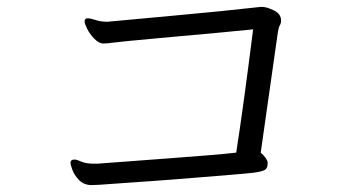

<svg xmlns="http://www.w3.org/2000/svg" viewBox="-20 -613 1040 556"><path d="M184 -141Q184 -151 196 -151Q202 -151 215.5 -145Q229 -139 252 -139H262Q339 -145 476 -155Q613 -165 664 -171Q684 -298 713 -528Q676 -524 620.5 -519Q565 -514 444.5 -503Q324 -492 307.5 -489.5Q291 -487 279 -487Q267 -487 253.5 -500.5Q240 -514 232.5 -529.5Q225 -545 225 -550Q225 -560 233.5 -560Q242 -560 257 -555Q272 -550 291 -550L302 -551Q342 -555 480.5 -567.5Q619 -580 735 -593H739Q752 -593 773 -583Q794 -573 794 -553Q794 -546 790.5 -540Q787 -534 785 -522L735 -171Q753 -155 755 -143V-139Q755 -124 744 -119.5Q733 -115 711 -112.5Q689 -110 645 -106.5Q601 -103 547 -98.5Q493 -94 438.5 -90Q384 -86 339 -83Q294 -80 269 -78L246 -77Q223 -77 209 -91.5Q195 -106 189.5 -121.5Q184 -137 184 -141Z"/></svg>

Font: LXGW Bright GB
Style: Regular
Weight: 400
Designer: Christian Thalmann (Catharsis Fonts)
Foundry: LXGW / Christian Thalmann (Catharsis Fonts) / Fontworks Inc.
Version: Version 5.510